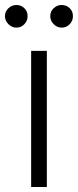

<svg xmlns="http://www.w3.org/2000/svg" viewBox="-57 -750 312 770"><path d="M67.9 0V-545.9H130.9V0ZM8.8 -639.2Q-9.3 -639.2 -23.2 -653.1Q-37.1 -667 -37.1 -685.1Q-37.1 -704.1 -23.2 -717Q-9.3 -730 8.8 -730Q27.8 -730 40.8 -717Q53.7 -704.1 53.7 -685.1Q53.7 -667 40.8 -653.1Q27.8 -639.2 8.8 -639.2ZM189.9 -639.2Q171.9 -639.2 158.2 -653.1Q144.5 -667 144.5 -685.1Q144.5 -704.1 158.2 -717Q171.9 -730 189.9 -730Q209.5 -730 222.7 -717Q235.8 -704.1 235.4 -685.1Q235.8 -667 222.7 -653.1Q209.5 -639.2 189.9 -639.2Z"/></svg>

Font: Inter Tight Light
Style: Regular
Weight: 300
Designer: Rasmus Andersson
Foundry: rsms
Version: Version 3.004